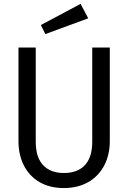

<svg xmlns="http://www.w3.org/2000/svg" viewBox="-20 -949 655 981"><path d="M541 -706.2V-228.7Q541 -157.4 512.3 -103.1Q483.6 -48.7 430.8 -18.5Q377.9 11.8 306.7 11.8Q233.8 11.8 181.8 -18.7Q129.7 -49.2 102.1 -103.3Q74.4 -157.4 74.4 -228.7V-706.2H162.6V-225.6Q162.6 -145.1 200.3 -105.1Q237.9 -65.1 306.7 -65.1Q375.9 -65.1 413.6 -105.1Q451.3 -145.1 451.3 -225.6V-706.2ZM391.8 -929.2 430.8 -855.4 211.8 -774.9 188.7 -821Z"/></svg>

Font: FiraCode Nerd Font Mono
Style: Regular
Weight: 400
Monospace: yes
Designer: Carrois Corporate, Edenspiekermann AG, Nikita Prokopov
Foundry: Carrois Corporate, Edenspiekermann AG, Nikita Prokopov
Version: Version 6.002;Nerd Fonts 3.4.0